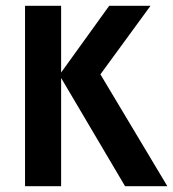

<svg xmlns="http://www.w3.org/2000/svg" viewBox="-20 -645 600 665"><path d="M66.7 0H191.7V-375L413.2 0H559.7L327.8 -387.5L501.4 -625H358.3L191.7 -393.8V-625H66.7Z"/></svg>

Font: Afacad
Style: Bold
Weight: 700
Designer: Kristian Moeller
Foundry: Dicotype
Version: Version 1.000